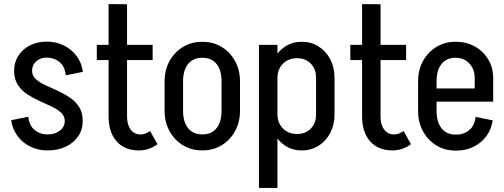

<svg xmlns="http://www.w3.org/2000/svg" viewBox="-20 -726 2485 946"><path d="M299 -130Q299 -154.5 280.9 -171Q262.8 -187.5 234.4 -201.1Q206 -214.8 174.2 -228.9Q142.5 -243 114.1 -261.6Q85.8 -280.2 67.6 -308.4Q49.5 -336.5 49.5 -377.5Q49.5 -377.5 58.4 -377.5Q67.2 -377.5 80.5 -377.5Q93.8 -377.5 107 -377.5Q120.2 -377.5 129.1 -377.5Q138 -377.5 138 -377.5Q138 -353 156.1 -336.5Q174.2 -320 202.6 -306.8Q231 -293.5 262.8 -279.4Q294.5 -265.2 322.9 -246.2Q351.2 -227.2 369.4 -199.6Q387.5 -172 387.5 -130Q387.5 -130 378.6 -130Q369.8 -130 356.5 -130Q343.2 -130 330 -130Q316.8 -130 307.9 -130Q299 -130 299 -130ZM213.8 15.2V-63.5Q251 -63.5 275 -82.4Q299 -101.2 299 -130H387.5Q387.5 -87.5 365.4 -54.8Q343.2 -22 304.1 -3.4Q265 15.2 213.8 15.2ZM49.5 -377.5Q49.5 -418.8 70.4 -451.4Q91.2 -484 127.9 -502.5Q164.5 -521 209.8 -521V-442.2Q179.2 -442.2 158.6 -424Q138 -405.8 138 -377.5ZM119.2 -150.8Q124.2 -107 151 -85.2Q177.8 -63.5 214 -63.5V15.2Q167.8 15.2 129 -3.9Q90.2 -23 65.8 -56.8Q41.2 -90.5 35 -133.8ZM304.2 -355Q299.2 -399.8 272.6 -421Q246 -442.2 209.5 -442.2V-521Q256.8 -521 295 -501.9Q333.2 -482.8 357.9 -449.5Q382.5 -416.2 388.5 -372Z M515 -152.5V-705.8L606 -705V-152.5ZM457 -430V-505H732V-430ZM515 -153.5H606Q606 -125.2 614.1 -105.1Q622.2 -85 637.2 -74.2Q652.2 -63.5 673.2 -63.5L664.5 15.2Q594.5 15.2 554.8 -29.4Q515 -74 515 -153.5ZM719.5 -80.5 755.8 -15.8Q736 -0.5 712.5 7.4Q689 15.2 664.5 15.2L673.2 -63.5Q686.2 -63.5 697.6 -68.4Q709 -73.2 719.5 -80.5Z M1071.5 -179V-326H1162.5V-179ZM791 -179V-326H882V-179ZM973.8 -441.2V-520H979.8V-441.2ZM973.8 15V-63.8H979.8V15ZM791 -325Q791 -381.2 815.2 -425.1Q839.5 -469 881.1 -494.5Q922.8 -520 975.5 -520V-441.2Q931.8 -441.2 906.9 -410.9Q882 -380.5 882 -325ZM1162.5 -325H1071.5Q1071.5 -380.5 1047 -410.9Q1022.5 -441.2 978 -441.2V-520Q1031 -520 1072.5 -494.5Q1114 -469 1138.2 -425.1Q1162.5 -381.2 1162.5 -325ZM791 -180H882Q882 -125.2 906.9 -94.5Q931.8 -63.8 975.5 -63.8V15Q922.8 15 881.1 -10.5Q839.5 -36 815.2 -80Q791 -124 791 -180ZM1162.5 -180Q1162.5 -124 1138.2 -80Q1114 -36 1072.5 -10.5Q1031 15 978 15V-63.8Q1022.5 -63.8 1047 -94.5Q1071.5 -125.2 1071.5 -180Z M1256 -1.2H1347V200H1256ZM1347 -505V0H1256V-505ZM1628.2 -344V-161H1537.2V-344ZM1537.2 -161H1628.2Q1628.2 -110.8 1607.1 -70.8Q1586 -30.8 1549.5 -7.8Q1513 15.2 1466.8 15.2L1443.8 -65.8Q1484.5 -65.8 1510.9 -92.2Q1537.2 -118.8 1537.2 -161ZM1307 -163.5H1347Q1347 -120.2 1374.1 -93Q1401.2 -65.8 1443.8 -65.8L1466.8 15.2Q1421.2 15.2 1385.2 -8.1Q1349.2 -31.5 1328.1 -72Q1307 -112.5 1307 -163.5ZM1537.2 -344Q1537.2 -386.2 1510.9 -412.8Q1484.5 -439.2 1443.8 -439.2L1466.8 -520.2Q1513 -520.2 1549.5 -497.2Q1586 -474.2 1607.1 -434.2Q1628.2 -394.2 1628.2 -344ZM1307 -341.5Q1307 -392.5 1328.1 -433.1Q1349.2 -473.8 1385.2 -497Q1421.2 -520.2 1466.8 -520.2L1443.8 -439.2Q1401.2 -439.2 1374.1 -412Q1347 -384.8 1347 -341.5Z M1764 -152.5V-705.8L1855 -705V-152.5ZM1706 -430V-505H1981V-430ZM1764 -153.5H1855Q1855 -125.2 1863.1 -105.1Q1871.2 -85 1886.2 -74.2Q1901.2 -63.5 1922.2 -63.5L1913.5 15.2Q1843.5 15.2 1803.8 -29.4Q1764 -74 1764 -153.5ZM1968.5 -80.5 2004.8 -15.8Q1985 -0.5 1961.5 7.4Q1938 15.2 1913.5 15.2L1922.2 -63.5Q1935.2 -63.5 1946.6 -68.4Q1958 -73.2 1968.5 -80.5Z M2068.5 -225V-290.2H2410V-225ZM2223.8 16V-62.8H2229.2V16ZM2040 -178.8V-325.5H2131V-178.8ZM2319 -290.2V-341.8H2410V-290.2ZM2410 -341.5H2319Q2319 -385.5 2292.2 -413.5Q2265.5 -441.5 2224.2 -441.5V-520.2Q2277.5 -520.2 2319.4 -497Q2361.2 -473.8 2385.6 -433.1Q2410 -392.5 2410 -341.5ZM2323.2 -150 2407.5 -133Q2401.5 -89.8 2376.9 -56Q2352.2 -22.2 2314 -3.1Q2275.8 16 2228.5 16V-62.8Q2265 -62.8 2291.6 -84.5Q2318.2 -106.2 2323.2 -150ZM2040 -325.2Q2040 -381.5 2064.2 -425.4Q2088.5 -469.2 2130.1 -494.8Q2171.8 -520.2 2224.5 -520.2V-441.5Q2180.8 -441.5 2155.9 -411.1Q2131 -380.8 2131 -325.2ZM2040 -179H2131Q2131 -124.2 2155.9 -93.5Q2180.8 -62.8 2224.5 -62.8V16Q2171.8 16 2130.1 -9.5Q2088.5 -35 2064.2 -79Q2040 -123 2040 -179Z"/></svg>

Font: Akshar Light
Style: Regular
Weight: 300
Designer: Tall Chai
Foundry: Tall Chai
Version: Version 1.100